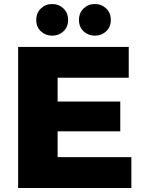

<svg xmlns="http://www.w3.org/2000/svg" viewBox="-20 -933 712 953"><path d="M70 0V-700H619V-547H266V-153H632V0ZM252 -281V-429H577V-281ZM451 -756Q418 -756 395 -777.5Q372 -799 372 -834Q372 -869 395 -891Q418 -913 451 -913Q484 -913 507 -891Q530 -869 530 -834Q530 -799 507 -777.5Q484 -756 451 -756ZM239 -756Q206 -756 183 -777.5Q160 -799 160 -834Q160 -869 183 -891Q206 -913 239 -913Q272 -913 295 -891Q318 -869 318 -834Q318 -799 295 -777.5Q272 -756 239 -756Z"/></svg>

Font: Montserrat Thin ExtraBold
Style: Regular
Weight: 800
Version: Version 9.000